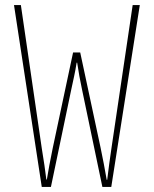

<svg xmlns="http://www.w3.org/2000/svg" viewBox="-20 -734 603 754"><path d="M144 0H180L260 -383C269 -426 274 -444 281 -488H283C290 -444 293 -425 302 -383L382 0H417L529 -714H501C474 -527 445 -341 418 -154C411 -110 407 -74 401 -28H399C391 -74 385 -106 375 -154L295 -528H267L187 -152C175 -94 171 -70 164 -29H162C157 -70 153 -96 144 -152C117 -339 89 -527 62 -714H35Z"/></svg>

Font: Noto Sans Mono SemiCondensed Thin
Style: Regular
Weight: 100
Width: 4
Designer: Monotype Design Team
Foundry: Monotype Imaging Inc.
Version: Version 2.014